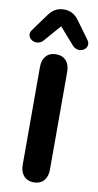

<svg xmlns="http://www.w3.org/2000/svg" viewBox="-112 -961 516 1013"><g transform="rotate(10 146.0 -455.0)"><path d="M146 8C194 8 219 -25 219 -73V-597C219 -646 193 -678 146 -678C99 -678 73 -646 73 -597V-73C73 -25 99 8 146 8ZM67 -737 146 -828 226 -737C263 -698 325 -739 295 -781L228 -873C206 -904 180 -918 146 -918C112 -918 86 -904 64 -873L-3 -781C-33 -739 30 -698 67 -737Z"/></g></svg>

Font: SN Pro
Style: Bold
Weight: 700
Designer: Tobias Whetton
Foundry: Supernotes
Version: Version 1.003;Glyphs 3.3 (3324)